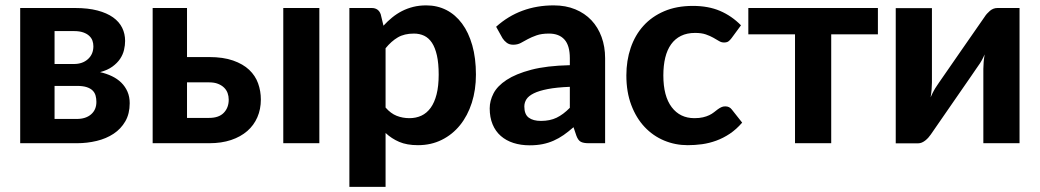

<svg xmlns="http://www.w3.org/2000/svg" viewBox="-20 -546 3964 732"><path d="M57 -515.5H266Q315.5 -515.5 351.5 -506Q387.5 -496.5 411 -479.8Q434.5 -463 445.8 -440Q457 -417 457 -390Q457 -373.5 452.8 -355.5Q448.5 -337.5 437.8 -321.5Q427 -305.5 408.5 -292Q390 -278.5 361.5 -271Q386 -265.5 406.8 -255.5Q427.5 -245.5 442.5 -230.8Q457.5 -216 466 -196.5Q474.5 -177 474.5 -152.5Q474.5 -112.5 457.8 -83.5Q441 -54.5 413 -36Q385 -17.5 348.8 -8.8Q312.5 0 273.5 0H57ZM188 -218.5V-92.5H272.5Q307 -92.5 327.2 -110Q347.5 -127.5 347.5 -157.5Q347.5 -170 344.5 -181.2Q341.5 -192.5 333.2 -200.8Q325 -209 310.5 -213.8Q296 -218.5 273 -218.5ZM188 -302H262Q295 -302 315.5 -320.8Q336 -339.5 336 -369.5Q336 -380.5 332.5 -390.8Q329 -401 320.2 -409.2Q311.5 -417.5 297.2 -422.5Q283 -427.5 262 -427.5H188Z M693 -515.5V-328.5H777Q831 -328.5 868.8 -315.2Q906.5 -302 930 -279.8Q953.5 -257.5 964 -228.2Q974.5 -199 974.5 -166.5Q974.5 -129.5 961.2 -99Q948 -68.5 922.8 -46.5Q897.5 -24.5 861 -12.2Q824.5 0 778 0H562V-515.5ZM1197.5 -515.5V0H1060V-515.5ZM693 -232V-96.5H777.5Q814.5 -96.5 833.2 -116Q852 -135.5 852 -166Q852 -179 847.8 -191Q843.5 -203 834.2 -212Q825 -221 811 -226.5Q797 -232 777.5 -232Z M1312 166.5V-515.5H1397Q1423 -515.5 1431.5 -491.5L1442 -448Q1457.5 -465 1475 -479.2Q1492.5 -493.5 1512.5 -503.8Q1532.5 -514 1555.5 -519.8Q1578.5 -525.5 1605.5 -525.5Q1647 -525.5 1681.8 -507.8Q1716.5 -490 1741.5 -456.2Q1766.5 -422.5 1780.5 -373.5Q1794.5 -324.5 1794.5 -261.5Q1794.5 -203.5 1778.8 -154.2Q1763 -105 1734 -69Q1705 -33 1664.2 -12.8Q1623.5 7.5 1573.5 7.5Q1531.5 7.5 1502.2 -5Q1473 -17.5 1450 -39V166.5ZM1558 -418Q1521.5 -418 1496.8 -403.5Q1472 -389 1450 -362V-136Q1469.5 -113.5 1492.2 -104.5Q1515 -95.5 1541 -95.5Q1566 -95.5 1586.5 -105Q1607 -114.5 1621.8 -134.8Q1636.5 -155 1644.5 -186.5Q1652.5 -218 1652.5 -261.5Q1652.5 -304.5 1645.8 -334.5Q1639 -364.5 1626.8 -383Q1614.5 -401.5 1597 -409.8Q1579.5 -418 1558 -418Z M2224 0Q2204.5 0 2194.2 -5.5Q2184 -11 2177.5 -28.5L2166.5 -61Q2147 -44 2128.8 -31.2Q2110.5 -18.5 2090.8 -9.8Q2071 -1 2048.8 3.5Q2026.5 8 1999.5 8Q1965.5 8 1937.5 -1Q1909.5 -10 1889.2 -27.8Q1869 -45.5 1858 -72Q1847 -98.5 1847 -133Q1847 -161.5 1861.5 -189.8Q1876 -218 1911.2 -241.2Q1946.5 -264.5 2005.2 -280Q2064 -295.5 2152.5 -297.5V-324Q2152.5 -372.5 2132 -395.2Q2111.5 -418 2073 -418Q2044.5 -418 2025.5 -411.2Q2006.5 -404.5 1992.2 -396.8Q1978 -389 1965.5 -382.2Q1953 -375.5 1936.5 -375.5Q1922 -375.5 1912.2 -382.8Q1902.5 -390 1896 -400L1871.5 -444Q1917 -485 1972 -505.2Q2027 -525.5 2091 -525.5Q2137 -525.5 2173.2 -510.5Q2209.5 -495.5 2234.8 -468.8Q2260 -442 2273.5 -405Q2287 -368 2287 -324V0ZM2042.5 -85Q2076.5 -85 2102 -97.2Q2127.5 -109.5 2152.5 -135V-215Q2102 -213 2068.5 -206.5Q2035 -200 2015.2 -190.2Q1995.5 -180.5 1987.2 -167.8Q1979 -155 1979 -140Q1979 -110 1995.8 -97.5Q2012.5 -85 2042.5 -85Z M2769 -400.5Q2763 -392.5 2757 -388.2Q2751 -384 2740 -384Q2730 -384 2720.8 -389.8Q2711.5 -395.5 2699.5 -402.2Q2687.5 -409 2671 -414.8Q2654.5 -420.5 2630 -420.5Q2599 -420.5 2576.2 -409.2Q2553.5 -398 2538.5 -377Q2523.5 -356 2516.2 -326Q2509 -296 2509 -258.5Q2509 -179.5 2540.8 -137.5Q2572.5 -95.5 2627.5 -95.5Q2646.5 -95.5 2660.2 -98.8Q2674 -102 2684.2 -107Q2694.5 -112 2702 -118Q2709.5 -124 2716.2 -129Q2723 -134 2729.8 -137.2Q2736.5 -140.5 2745 -140.5Q2761 -140.5 2770 -128.5L2809.5 -78.5Q2787.5 -53 2762.5 -36.2Q2737.5 -19.5 2710.8 -9.8Q2684 0 2656.5 3.8Q2629 7.5 2602 7.5Q2554.5 7.5 2512 -10.2Q2469.5 -28 2437.5 -62Q2405.5 -96 2386.8 -145.5Q2368 -195 2368 -258.5Q2368 -315 2384.5 -363.5Q2401 -412 2433 -447.5Q2465 -483 2512.2 -503.2Q2559.5 -523.5 2621.5 -523.5Q2680.5 -523.5 2725 -504.5Q2769.5 -485.5 2805 -449.5Z M2833 -515.5H3327V-415H3149V0H3011V-415H2833Z M3395 0.5V-515H3533V-231.5Q3533 -219.5 3531.8 -204.8Q3530.5 -190 3528 -175Q3539.5 -201.5 3551.5 -218.5Q3552 -219.5 3560.2 -231.5Q3568.5 -243.5 3581.5 -262.2Q3594.5 -281 3610.8 -304.5Q3627 -328 3644 -352.5Q3683.5 -409.5 3734 -482Q3741.5 -494 3754.2 -504.8Q3767 -515.5 3783 -515.5H3867V0H3729V-283.5Q3729 -295 3730.2 -309.5Q3731.5 -324 3734 -338.5Q3722.5 -312.5 3710.5 -296.5Q3709.5 -295.5 3701.5 -283.5Q3693.5 -271.5 3680.5 -252.8Q3667.5 -234 3651.2 -210.5Q3635 -187 3618 -162.5Q3578.5 -105.5 3528.5 -33Q3524.5 -27 3519.2 -21.2Q3514 -15.5 3507.8 -10.5Q3501.5 -5.5 3494.5 -2.5Q3487.5 0.5 3479.5 0.5Z"/></svg>

Font: Lato Heavy
Style: Regular
Weight: 800
Designer: Lukasz Dziedzic
Foundry: tyPoland Lukasz Dziedzic
Version: Version 2.007; 2014-02-27